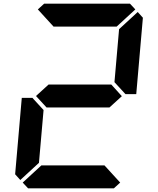

<svg xmlns="http://www.w3.org/2000/svg" viewBox="-20 -1020 856 1040"><path d="M583 -562 640 -499 573 -438H232L175 -500L243 -562ZM90 -45 62 -76 98 -490H156L160 -485L216 -424L191 -138ZM631 -31 597 0H132L103 -31L204 -124H546ZM726 -955 754 -924 718 -510H660L656 -514L600 -575L625 -862ZM185 -969 219 -1000H684L713 -969L612 -876H270Z"/></svg>

Font: DSEG7 Classic
Style: BoldItalic
Weight: 700
Italic angle: -5°
Designer: Keshikan(Twitter:@keshinomi_88pro)
Version: Version 0.46